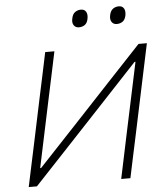

<svg xmlns="http://www.w3.org/2000/svg" viewBox="-60 -976 877 1029"><g transform="rotate(-5 378.0 -461.5)"><path d="M52.5 0Q65 -59.5 77 -115.5Q89 -171.5 103 -237.5L152.5 -472.5Q167 -540 179 -596.5Q191 -653 203.5 -713H253Q240.5 -653.5 228.5 -596.8Q216.5 -540 202 -472.5L122.5 -96H127.5L353 -336.5Q438 -427.5 526 -521.5Q614 -615.5 705.5 -713H750.5Q738 -654.5 726 -597.2Q714 -540 699.5 -472L650 -237.5Q636 -171.5 624 -116Q612 -60.5 599.5 0H550Q562.5 -60.5 574.5 -116.2Q586.5 -172 600 -237.5L681 -619H676L446.5 -373.5Q342 -262 258 -172.2Q174 -82.5 96.5 0ZM599 -829.5Q581 -829.5 571.8 -843.2Q562.5 -857 567.5 -880Q572.5 -903.5 586.2 -913.2Q600 -923 617.5 -923Q636.5 -923 644.8 -909Q653 -895 649 -872Q644.5 -849 631 -839.2Q617.5 -829.5 599 -829.5ZM395 -829.5Q377.5 -829.5 368 -843.2Q358.5 -857 364 -880Q368.5 -903.5 382.5 -913.2Q396.5 -923 414 -923Q432.5 -923 441 -909Q449.5 -895 445 -872Q441 -849 427.5 -839.2Q414 -829.5 395 -829.5Z"/></g></svg>

Font: Commissioner ExtraLight
Style: Italic
Weight: 200
Italic angle: -12°
Designer: Kostas Bartsokas
Foundry: Kostas Bartsokas
Version: Version 1.000; ttfautohint (v1.8.3)